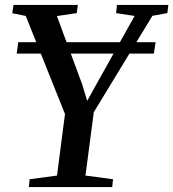

<svg xmlns="http://www.w3.org/2000/svg" viewBox="-20 -763 706 783"><path d="M97.5 0 101 -32 212.5 -47 245 -298 85 -698 30 -709 35 -743H297.5L293 -709.5L212 -697.5L315 -419.5L335.5 -351.5L371 -415.5L529 -698L453.5 -709.5L457 -743H666.5L662.5 -709.5L601.5 -698.5L362.5 -305.5L328.5 -47L441 -32L437.5 0ZM614.5 -591 607.5 -544.5H48L54.5 -591Z"/></svg>

Font: Merriweather 72pt Medium
Style: Italic
Weight: 500
Italic angle: -7.8°
Version: Version 2.101